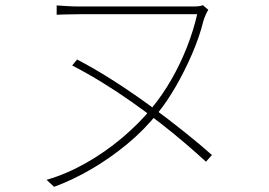

<svg xmlns="http://www.w3.org/2000/svg" viewBox="-20 -696 1040 742"><path d="M785 -658Q780 -650 775 -639Q770 -628 766 -615Q751 -554 722.5 -488Q694 -422 660 -363Q626 -304 592 -262Q537 -193 470 -138Q403 -83 331.5 -41.5Q260 0 189 26L160 -1Q236 -23 310.5 -65Q385 -107 451 -162.5Q517 -218 567 -279Q608 -329 642.5 -389Q677 -449 702.5 -514Q728 -579 742 -641Q727 -641 691 -641Q655 -641 606.5 -641Q558 -641 506.5 -641Q455 -641 408 -641Q361 -641 327.5 -641Q294 -641 283 -641Q267 -641 253 -640.5Q239 -640 225.5 -640Q212 -640 199 -639V-675Q219 -674 239 -672.5Q259 -671 283 -671Q294 -671 327.5 -671Q361 -671 408 -671Q455 -671 506.5 -671Q558 -671 604.5 -671Q651 -671 684.5 -671Q718 -671 728 -671Q740 -671 748.5 -672Q757 -673 764 -676ZM278 -466Q349 -429 422 -382Q495 -335 564 -284.5Q633 -234 693.5 -185.5Q754 -137 799 -97L776 -71Q739 -105 694 -143.5Q649 -182 597.5 -222Q546 -262 490 -301.5Q434 -341 375.5 -377Q317 -413 259 -443Z"/></svg>

Font: Noto Sans TC Thin
Style: Regular
Weight: 100
Designer: Ryoko NISHIZUKA 西塚涼子 (kana, bopomofo & ideographs); Paul D. Hunt (Latin, Greek & Cyrillic); Sandoll Communications 산돌커뮤니
Foundry: Adobe
Version: Version 2.004-H2;hotconv 1.0.118;makeotfexe 2.5.65603